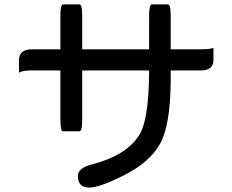

<svg xmlns="http://www.w3.org/2000/svg" viewBox="-20 -780 1040 860"><path d="M348.1 -559.1H647.9V-702.1Q647.9 -728 649.4 -738Q650.9 -748 651.9 -751Q654.8 -760.3 661.1 -760.3H731.4Q740.2 -760.3 742.7 -741.7Q744.6 -728 744.6 -702.1V-559.1H878.9Q914.1 -559.1 929.2 -563.5L936 -565.9V-510.7Q936 -490.2 924.3 -478.5Q910.2 -464.4 878.9 -464.4H744.6V-415Q742.7 -217.3 696.8 -135.7Q650.4 -53.7 538.8 3.2Q427.2 60.1 379.9 60.1Q354.5 60.1 341.6 47.1Q328.6 34.2 328.6 8.8Q328.6 -27.8 391.1 -43.5Q537.6 -81.1 596.2 -164.6Q647.5 -227.5 647.9 -464.4H348.1V-251Q348.1 -224.6 346.7 -214.4Q345.2 -204.1 344 -200.2Q342.8 -196.3 341.3 -194.8Q338.4 -191.9 335 -191.9H263.7Q257.3 -191.9 254.4 -200.2Q253.4 -204.1 252 -214.4Q250.5 -224.6 250.5 -251V-464.4H123Q86.9 -464.4 72.3 -458L64.9 -454.6V-510.7Q64.9 -532.2 77.1 -544.4Q91.8 -559.1 123 -559.1H250.5V-702.1Q250.5 -728 252 -738Q253.4 -748 254.4 -752Q257.3 -760.3 263.7 -760.3H335Q341.3 -760.3 344.2 -752Q345.2 -748 346.7 -738Q348.1 -728 348.1 -702.1Z"/></svg>

Font: YuPearl-Medium
Style: Medium
Weight: 500
Designer: Max Yao
Foundry: Max-Everyday
Version: Version 1.011; ttfautohint (v1.8.3)